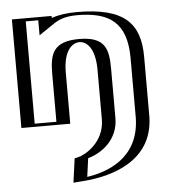

<svg xmlns="http://www.w3.org/2000/svg" viewBox="-55 -581 873 916"><g transform="rotate(-5 381.0 -123.5)"><path d="M623 -287 622.9 0C618.3 240.9 377.2 275.2 285 279L301 162C347.7 156.9 445.1 102.6 446 -7V-244C446 -345 420 -384 346 -384C272 -384 244 -345 244 -244V0H60V-520H200V-491C234 -514 281 -528 346 -528C538 -528 623 -459 623 -287ZM608 -287 607.9 -0.1C603.8 213 403.5 255.3 302.3 263L314.4 174.9C369.4 162.4 460.1 104.4 461 -6.9V-244C461 -347.6 430.3 -399 346 -399C262.1 -399 229 -347.9 229 -244V-15H75V-505H185V-462.7L208.4 -478.6C239.3 -499.5 283.1 -513 346 -513C533.1 -513 608 -450.6 608 -287ZM608 -287C608 -450.6 533.1 -513 346 -513C283.1 -513 239.3 -499.5 208.4 -478.6L185 -462.7V-505H75V-15H229V-244C229 -347.9 262.1 -399 346 -399C430.3 -399 461 -347.6 461 -244V-6.9C460.1 104.4 369.4 162.4 314.4 174.9L302.3 263C403.5 255.3 603.8 213 607.9 -0.1ZM623 -287C623 -458.8 537.9 -528 346 -528C281 -528 234 -514 200 -491V-520H60V0H244V-244C244 -344.8 272.4 -384 346 -384C419.7 -384 446 -344.8 446 -244V-7C445.2 94.9 361.5 148.8 311 160.3L300.9 162.6L285 279.3L303.5 277.9C404.9 270.3 618.6 226.5 622.9 0ZM583 -287 582.9 -0.1C579.1 197.9 415.3 247 327.7 259.7L339.8 171.1C408.3 152.4 485.2 93.9 486 -7V-244C486 -338.5 471.5 -399 346 -399C220.8 -399 204 -338.7 204 -244V-15H100V-505H160V-433L235 -483.7C264.8 -503.9 299 -513 346 -513C496.8 -513 583 -461.2 583 -287ZM648 -287C648 -448.4 573.6 -528 346 -528C298.2 -528 257 -521.4 225 -510.8V-520H35V0H269V-244C269 -354.2 314.5 -384 346 -384C377.4 -384 421 -354.1 421 -244V-7C420.2 102.2 326.7 154.6 293.6 162.1L275.5 166.2L259.7 281.5L310.2 277.7C435.7 268.2 643.7 216.3 647.9 -0.1Z"/></g></svg>

Font: Hussar Outliner
Style: Regular
Weight: 700
Foundry: Cannot Into Space Fonts
Version: Version 0.92